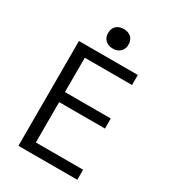

<svg xmlns="http://www.w3.org/2000/svg" viewBox="-219 -1043 1038 1158"><g transform="rotate(30 300.0 -464.0)"><path d="M97 0V-730H507V-660H178V-421H497V-351H178V-70H507V0ZM296 -792Q264 -792 244.5 -810.5Q225 -829 225 -860Q225 -892 244.5 -910Q264 -928 296 -928Q328 -928 347.5 -910Q367 -892 367 -860Q367 -829 347.5 -810.5Q328 -792 296 -792Z"/></g></svg>

Font: M PLUS Code Latin Expanded
Style: Regular
Weight: 400
Width: 7
Designer: Coji Morishita
Foundry: UNDERFOREST DESIGN
Version: Version 1.002; ttfautohint (v1.8.3)